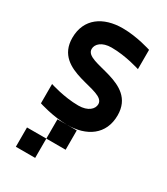

<svg xmlns="http://www.w3.org/2000/svg" viewBox="-176 -580 751 861"><g transform="rotate(30 200.0 -150.0)"><path d="M250 0H150V100H250ZM25 -350C25 -175 275 -225 275 -150C275 -125 250 -100 200 -100C125 -100 50 -125 50 -125V-25C50 -25 125 0 200 0C300 0 375 -50 375 -150C375 -325 125 -275 125 -350C125 -375 150 -400 200 -400C275 -400 350 -375 350 -375V-475C350 -475 275 -500 200 -500C100 -500 25 -450 25 -350ZM50 200H150V100H50Z"/></g></svg>

Font: LS-VG5000
Style: Regular
Weight: 400
Designer: Justin Bihan, 2021
Foundry: Justin Bihan, 2021
Version: Version 1.000;Glyphs 3.1.2 (3151)